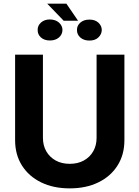

<svg xmlns="http://www.w3.org/2000/svg" viewBox="-20 -1029 769 1059"><path d="M512.7 -727.5H666.2V-255.9Q666.2 -176.2 628.5 -116.4Q590.8 -56.5 522.9 -23.3Q455.1 10 364.6 10Q274.2 10 206.4 -23.3Q138.6 -56.5 100.9 -116.4Q63.3 -176.2 63.3 -255.9V-727.5H216.8V-268.6Q216.8 -226.8 235.3 -194.5Q253.7 -162.2 287 -143.8Q320.2 -125.4 364.6 -125.4Q409.4 -125.4 442.6 -143.8Q475.8 -162.2 494.2 -194.5Q512.7 -226.8 512.7 -268.6ZM346.3 -1008.6 410.5 -914.8H331.1L240.6 -1008.6ZM187.7 -863.7Q187.2 -887.7 206 -904.6Q224.8 -921.5 254.7 -921.7Q286 -921.5 305.1 -904.6Q324.1 -887.7 324.6 -863.7Q324.1 -838.6 304.9 -822.1Q285.6 -805.7 255.1 -805.7Q224.4 -805.7 205.8 -822.4Q187.2 -839.2 187.7 -863.7ZM404.5 -863.7Q404.2 -887.9 423.4 -904.5Q442.7 -921.1 473.4 -920.9Q504.1 -921.1 522.5 -904.2Q540.9 -887.3 541.4 -863.7Q540.9 -840 522.7 -822.6Q504.5 -805.1 473.4 -805.3Q442.7 -805.1 423.4 -821.8Q404.2 -838.6 404.5 -863.7Z"/></svg>

Font: Inter
Style: Regular
Weight: 400
Designer: Rasmus Andersson
Foundry: rsms
Version: Version 4.000;git-8c9346024